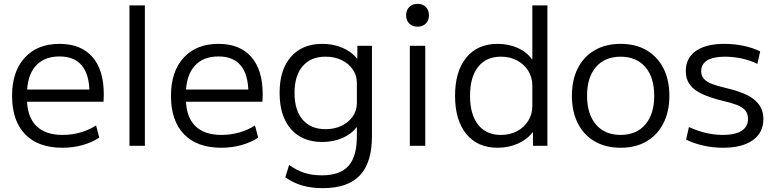

<svg xmlns="http://www.w3.org/2000/svg" viewBox="-20 -758 4031 998"><path d="M304 10Q178.7 10 110.7 -60Q42.7 -130 42.7 -260Q42.7 -386 108.5 -458Q174.3 -530 289.7 -530Q400.7 -530 460 -462.3Q519.4 -394.7 519.4 -268.7Q519.4 -258.7 519 -247.6Q518.7 -236.6 518 -229.3H86V-292.7H460L445.3 -272Q445.3 -368.6 406.1 -416.6Q367 -464.6 289.7 -464.6Q208 -464.6 164 -413.5Q120.1 -362.3 120.1 -266.7V-246.7Q120.1 -153.4 167.2 -105Q214.4 -56.7 304.7 -56.7Q353 -56.7 398 -69.4Q443 -82.1 479.3 -106L496 -42.7Q458.4 -17.7 408.9 -3.8Q359.3 10 304 10Z M653 0V-730H733.1V0Z M1130 10Q1004.7 10 936.7 -60Q868.7 -130 868.7 -260Q868.7 -386 934.5 -458Q1000.3 -530 1115.7 -530Q1226.7 -530 1286 -462.3Q1345.4 -394.7 1345.4 -268.7Q1345.4 -258.7 1345 -247.6Q1344.7 -236.6 1344 -229.3H912V-292.7H1286L1271.3 -272Q1271.3 -368.6 1232.1 -416.6Q1193 -464.6 1115.7 -464.6Q1034 -464.6 990 -413.5Q946.1 -362.3 946.1 -266.7V-246.7Q946.1 -153.4 993.2 -105Q1040.4 -56.7 1130.7 -56.7Q1179 -56.7 1224 -69.4Q1269 -82.1 1305.3 -106L1322 -42.7Q1284.4 -17.7 1234.9 -3.8Q1185.3 10 1130 10Z M1658.1 220Q1598.2 220 1550.2 206Q1502.3 192 1463.1 163.3L1482.8 99.4Q1521.8 127.4 1562 140.4Q1602.2 153.4 1652.2 153.4Q1747.5 153.4 1791.3 104.5Q1835 55.6 1835 -50V-96.3H1833Q1806.3 -60.6 1759 -40.3Q1711.7 -20 1655.1 -20Q1550.8 -20 1492 -87.5Q1433.3 -155 1433.3 -275Q1433.3 -395 1492 -462.5Q1550.8 -530 1655.1 -530Q1712.2 -530 1760.3 -509.5Q1808.3 -488.9 1835.3 -453.7H1837.3L1837.8 -520H1913.4V-50Q1913.4 87.1 1850.7 153.5Q1788 220 1658.1 220ZM1671.5 -86.6Q1719.2 -86.6 1755.7 -104.3Q1792.2 -122 1813.6 -152.7Q1835 -183.5 1835 -223.1V-326.9Q1835 -366.2 1813.6 -397.1Q1792.2 -428 1755.7 -445.7Q1719.2 -463.4 1671.5 -463.4Q1595.8 -463.4 1553.3 -414.1Q1510.9 -364.8 1510.9 -275Q1510.9 -184.9 1553.3 -135.7Q1595.8 -86.6 1671.5 -86.6Z M2110.3 0V-520H2190.4V0ZM2150.3 -619.3Q2123.7 -619.3 2107.3 -635.6Q2091 -652 2091 -678.6Q2091 -705.3 2107.3 -721.7Q2123.7 -738 2150.3 -738Q2177 -738 2193.4 -721.7Q2209.7 -705.3 2209.7 -678.6Q2209.7 -652 2193.4 -635.6Q2177 -619.3 2150.3 -619.3Z M2566.6 10Q2462.5 10 2403.9 -61.5Q2345.3 -133 2345.3 -260Q2345.3 -387.5 2403.9 -458.7Q2462.5 -530 2566.6 -530Q2623.5 -530 2671 -508.9Q2718.5 -487.7 2744.9 -449.7H2747V-730H2825.4V0H2750.6L2750.1 -70.3H2748Q2720.8 -33.3 2672.1 -11.6Q2623.5 10 2566.6 10ZM2583.1 -56.6Q2630.8 -56.6 2667.5 -76.2Q2704.2 -95.8 2725.6 -129.9Q2747 -164 2747 -207.7V-312.3Q2747 -356.4 2725.6 -390.3Q2704.2 -424.2 2667.6 -443.8Q2630.9 -463.4 2583.4 -463.4Q2507.6 -463.4 2465.4 -410.6Q2423.2 -357.7 2423.2 -260Q2423.2 -162.4 2465.4 -109.5Q2507.6 -56.6 2583.1 -56.6Z M3205.8 10Q3128.5 10 3071.4 -23Q3014.3 -56 2983.5 -117Q2952.7 -178 2952.7 -260Q2952.7 -343 2983.5 -403.5Q3014.3 -464 3071.4 -497Q3128.5 -530 3205.7 -530Q3283.9 -530 3340.5 -497Q3397 -464 3428.2 -403.5Q3459.4 -343 3459.4 -260Q3459.4 -178 3428.2 -117Q3397 -56 3340.5 -23Q3284 10 3205.8 10ZM3206 -56.7Q3288 -56.7 3334.3 -110.9Q3380.6 -165 3380.6 -260.1Q3380.6 -356 3334.3 -409.6Q3288 -463.3 3206 -463.3Q3124 -463.3 3077.7 -409.6Q3031.4 -356 3031.4 -260.1Q3031.4 -165 3077.7 -110.9Q3124 -56.7 3206 -56.7Z M3738.7 10Q3686.3 10 3636.3 -1.2Q3586.3 -12.3 3546.3 -32.3L3561 -97.7Q3603 -78.1 3647.7 -67.4Q3692.3 -56.7 3738 -56.7Q3801.7 -56.7 3834.8 -78Q3868 -99.4 3868 -140Q3868 -168.3 3853.1 -185Q3838.3 -201.6 3809 -213Q3779.7 -224.3 3735.3 -234.3Q3675 -249 3632.3 -268.1Q3589.6 -287.3 3567.2 -316.5Q3544.7 -345.7 3544.7 -388.7Q3544.7 -456.7 3597.2 -493.3Q3649.7 -530 3745.3 -530Q3795 -530 3843.9 -520Q3892.7 -510 3931.4 -490.7L3916.7 -425.9Q3880.3 -444.3 3836.3 -453.8Q3792.4 -463.3 3748 -463.3Q3687.4 -463.3 3656.1 -444.1Q3624.7 -425 3624.7 -388Q3624.7 -363.7 3639.4 -347.7Q3654 -331.7 3682.4 -321Q3710.7 -310.4 3751.7 -301Q3798 -290.4 3834.5 -276.5Q3871 -262.7 3896 -243.7Q3921 -224.7 3934.5 -199.2Q3948 -173.7 3948 -139.3Q3948 -68.3 3892.9 -29.2Q3837.7 10 3738.7 10Z"/></svg>

Font: M PLUS 2 Thin
Style: Regular
Weight: 100
Designer: Coji Morishita
Foundry: UNDERFOREST DESIGN
Version: Version 1.001